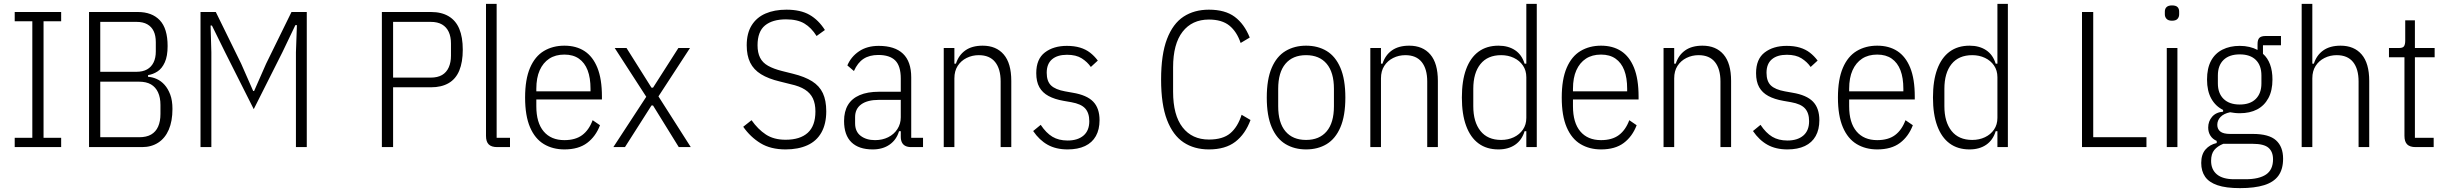

<svg xmlns="http://www.w3.org/2000/svg" viewBox="-20 -760 12640 992"><path d="M296 0H56V-48H147V-650H56V-698H296V-650H205V-48H296Z M440 0V-698H692Q765 -698 805.5 -655.5Q846 -613 846 -522Q846 -470 831.5 -438Q817 -406 794 -391Q771 -376 745 -372V-363Q767 -362 789.5 -352Q812 -342 830 -322Q848 -302 859.5 -271.5Q871 -241 871 -197Q871 -134 852 -90Q833 -46 797.5 -23Q762 0 714 0ZM498 -338V-51H699Q737 -51 761 -65Q785 -79 797 -106Q809 -133 809 -171V-218Q809 -256 796.5 -283Q784 -310 760 -324Q736 -338 698 -338ZM498 -647V-389H684Q718 -389 740 -401.5Q762 -414 773.5 -437.5Q785 -461 785 -494V-542Q785 -576 774 -599Q763 -622 741 -634.5Q719 -647 685 -647Z M1016 0V-698H1095L1226 -431L1288 -290H1293L1355 -431L1486 -698H1565V0H1509V-490L1514 -630H1506L1439 -490L1291 -196L1143 -490L1075 -628H1068L1072 -490V0Z M2011 0H1953V-698H2207Q2261 -698 2298 -676Q2335 -654 2353 -611Q2371 -568 2371 -503Q2371 -439 2353 -395.5Q2335 -352 2298 -330.5Q2261 -309 2207 -309H2011ZM2011 -647V-359H2205Q2241 -359 2264 -372.5Q2287 -386 2298.5 -412Q2310 -438 2310 -472V-535Q2310 -570 2298.5 -595Q2287 -620 2264 -633.5Q2241 -647 2205 -647Z M2615 0H2549Q2519 0 2505 -14Q2491 -28 2491 -58V-740H2546V-48H2615Z M2896 12Q2836 12 2790 -15.5Q2744 -43 2718.5 -102.5Q2693 -162 2693 -256Q2693 -350 2718.5 -409.5Q2744 -469 2790 -496.5Q2836 -524 2896 -524Q2957 -524 3000 -496Q3043 -468 3066.5 -410Q3090 -352 3090 -261V-246H2751V-211Q2751 -126 2789 -81Q2827 -36 2896 -36Q2953 -36 2988 -62Q3023 -88 3042 -139L3080 -113Q3058 -55 3013.5 -21.5Q2969 12 2896 12ZM2896 -478Q2850 -478 2818 -457Q2786 -436 2768.5 -397Q2751 -358 2751 -301V-288H3031V-301Q3031 -358 3016 -397Q3001 -436 2971 -457Q2941 -478 2896 -478Z M3149 0 3319 -260 3156 -512H3217L3346 -307H3354L3485 -512H3545L3382 -262L3549 0H3487L3354 -215H3346L3209 0Z M4039 12Q3962 12 3909.5 -20Q3857 -52 3820 -105L3863 -139Q3896 -92 3937 -65Q3978 -38 4039 -38Q4114 -38 4153.5 -74Q4193 -110 4193 -184Q4193 -224 4180 -251.5Q4167 -279 4139 -297Q4111 -315 4065 -325L4009 -339Q3950 -353 3912 -376.5Q3874 -400 3856 -436.5Q3838 -473 3838 -526Q3838 -588 3863.5 -629Q3889 -670 3935 -690Q3981 -710 4043 -710Q4116 -710 4162.5 -683.5Q4209 -657 4242 -605L4199 -574Q4172 -617 4136 -638.5Q4100 -660 4041 -660Q3971 -660 3932.5 -628.5Q3894 -597 3894 -526Q3894 -488 3907 -462Q3920 -436 3948.5 -420Q3977 -404 4021 -393L4077 -379Q4138 -364 4176 -340Q4214 -316 4231.5 -278.5Q4249 -241 4249 -185Q4249 -120 4224 -75.5Q4199 -31 4151.5 -9.5Q4104 12 4039 12Z M4749 0H4688Q4670 0 4658 -6Q4646 -12 4640 -24Q4634 -36 4634 -54V-92L4644 -82H4625Q4612 -38 4576.5 -13Q4541 12 4489 12Q4417 12 4379 -25Q4341 -62 4341 -135Q4341 -184 4361 -217.5Q4381 -251 4421.5 -268.5Q4462 -286 4522 -286H4634V-354Q4634 -419 4605.5 -447.5Q4577 -476 4518 -476Q4472 -476 4441.5 -456Q4411 -436 4392 -393L4358 -422Q4377 -467 4418.5 -495Q4460 -523 4520 -523Q4603 -523 4645.5 -482.5Q4688 -442 4688 -360V-48H4749ZM4634 -244H4521Q4462 -244 4430 -221Q4398 -198 4398 -155V-123Q4398 -80 4427 -58Q4456 -36 4501 -36Q4539 -36 4569 -51Q4599 -66 4616.5 -93Q4634 -120 4634 -154Z M4911 0H4856V-512H4911V-431H4919Q4933 -475 4967.5 -499.5Q5002 -524 5057 -524Q5127 -524 5166 -478.5Q5205 -433 5205 -342V0H5150V-339Q5150 -404 5121.5 -439.5Q5093 -475 5037 -475Q5003 -475 4974 -460.5Q4945 -446 4928 -419.5Q4911 -393 4911 -355Z M5496 12Q5436 12 5393 -12Q5350 -36 5318 -83L5357 -115Q5385 -73 5417.5 -53.5Q5450 -34 5496 -34Q5548 -34 5578 -59.5Q5608 -85 5608 -134Q5608 -176 5587 -199.5Q5566 -223 5515 -232L5475 -239Q5429 -247 5397.5 -264Q5366 -281 5350 -309.5Q5334 -338 5334 -382Q5334 -455 5378.5 -489Q5423 -523 5492 -523Q5531 -523 5560.5 -514Q5590 -505 5612 -488Q5634 -471 5652 -447L5616 -414Q5598 -440 5569 -458.5Q5540 -477 5493 -477Q5443 -477 5415.5 -453.5Q5388 -430 5388 -384Q5388 -340 5410.5 -318.5Q5433 -297 5483 -288L5522 -281Q5595 -269 5628 -235Q5661 -201 5661 -139Q5661 -91 5642 -57Q5623 -23 5586 -5.5Q5549 12 5496 12Z M6226 12Q6150 12 6095 -24.5Q6040 -61 6009.5 -140.5Q5979 -220 5979 -349Q5979 -479 6009.5 -558.5Q6040 -638 6095 -674Q6150 -710 6226 -710Q6310 -710 6359.5 -673Q6409 -636 6437 -566L6390 -538Q6370 -597 6331.5 -628Q6293 -659 6226 -659Q6139 -659 6090 -596Q6041 -533 6041 -412V-286Q6041 -165 6090 -102Q6139 -39 6226 -39Q6298 -39 6336.5 -71.5Q6375 -104 6395 -167L6441 -140Q6414 -67 6362.5 -27.5Q6311 12 6226 12Z M6728 12Q6668 12 6622 -15.5Q6576 -43 6550.5 -102.5Q6525 -162 6525 -256Q6525 -350 6550.5 -409.5Q6576 -469 6622 -496.5Q6668 -524 6728 -524Q6789 -524 6834.5 -496.5Q6880 -469 6905.5 -409.5Q6931 -350 6931 -256Q6931 -162 6905.5 -102.5Q6880 -43 6834.5 -15.5Q6789 12 6728 12ZM6728 -37Q6797 -37 6834.5 -81.5Q6872 -126 6872 -211V-301Q6872 -386 6834.5 -430.5Q6797 -475 6728 -475Q6659 -475 6621.5 -430.5Q6584 -386 6584 -301V-211Q6584 -126 6621.5 -81.5Q6659 -37 6728 -37Z M7115 0H7060V-512H7115V-431H7123Q7137 -475 7171.5 -499.5Q7206 -524 7261 -524Q7331 -524 7370 -478.5Q7409 -433 7409 -342V0H7354V-339Q7354 -404 7325.5 -439.5Q7297 -475 7241 -475Q7207 -475 7178 -460.5Q7149 -446 7132 -419.5Q7115 -393 7115 -355Z M7866 0V-82H7857Q7843 -36 7808 -12Q7773 12 7722 12Q7661 12 7619 -19Q7577 -50 7555 -110Q7533 -170 7533 -256Q7533 -343 7555 -402.5Q7577 -462 7619 -493Q7661 -524 7722 -524Q7773 -524 7808 -500.5Q7843 -477 7857 -431H7866V-740H7920V0ZM7736 -37Q7772 -37 7801.5 -51Q7831 -65 7848.5 -90.5Q7866 -116 7866 -151V-361Q7866 -396 7848.5 -421.5Q7831 -447 7801.5 -461Q7772 -475 7736 -475Q7666 -475 7629 -429Q7592 -383 7592 -301V-211Q7592 -130 7629 -83.5Q7666 -37 7736 -37Z M8252 12Q8192 12 8146 -15.5Q8100 -43 8074.5 -102.5Q8049 -162 8049 -256Q8049 -350 8074.5 -409.5Q8100 -469 8146 -496.5Q8192 -524 8252 -524Q8313 -524 8356 -496Q8399 -468 8422.5 -410Q8446 -352 8446 -261V-246H8107V-211Q8107 -126 8145 -81Q8183 -36 8252 -36Q8309 -36 8344 -62Q8379 -88 8398 -139L8436 -113Q8414 -55 8369.5 -21.5Q8325 12 8252 12ZM8252 -478Q8206 -478 8174 -457Q8142 -436 8124.5 -397Q8107 -358 8107 -301V-288H8387V-301Q8387 -358 8372 -397Q8357 -436 8327 -457Q8297 -478 8252 -478Z M8630 0H8575V-512H8630V-431H8638Q8652 -475 8686.5 -499.5Q8721 -524 8776 -524Q8846 -524 8885 -478.5Q8924 -433 8924 -342V0H8869V-339Q8869 -404 8840.5 -439.5Q8812 -475 8756 -475Q8722 -475 8693 -460.5Q8664 -446 8647 -419.5Q8630 -393 8630 -355Z M9215 12Q9155 12 9112 -12Q9069 -36 9037 -83L9076 -115Q9104 -73 9136.5 -53.5Q9169 -34 9215 -34Q9267 -34 9297 -59.5Q9327 -85 9327 -134Q9327 -176 9306 -199.5Q9285 -223 9234 -232L9194 -239Q9148 -247 9116.5 -264Q9085 -281 9069 -309.5Q9053 -338 9053 -382Q9053 -455 9097.5 -489Q9142 -523 9211 -523Q9250 -523 9279.5 -514Q9309 -505 9331 -488Q9353 -471 9371 -447L9335 -414Q9317 -440 9288 -458.5Q9259 -477 9212 -477Q9162 -477 9134.5 -453.5Q9107 -430 9107 -384Q9107 -340 9129.5 -318.5Q9152 -297 9202 -288L9241 -281Q9314 -269 9347 -235Q9380 -201 9380 -139Q9380 -91 9361 -57Q9342 -23 9305 -5.5Q9268 12 9215 12Z M9679 12Q9619 12 9573 -15.5Q9527 -43 9501.5 -102.5Q9476 -162 9476 -256Q9476 -350 9501.5 -409.5Q9527 -469 9573 -496.5Q9619 -524 9679 -524Q9740 -524 9783 -496Q9826 -468 9849.5 -410Q9873 -352 9873 -261V-246H9534V-211Q9534 -126 9572 -81Q9610 -36 9679 -36Q9736 -36 9771 -62Q9806 -88 9825 -139L9863 -113Q9841 -55 9796.5 -21.5Q9752 12 9679 12ZM9679 -478Q9633 -478 9601 -457Q9569 -436 9551.5 -397Q9534 -358 9534 -301V-288H9814V-301Q9814 -358 9799 -397Q9784 -436 9754 -457Q9724 -478 9679 -478Z M10300 0V-82H10291Q10277 -36 10242 -12Q10207 12 10156 12Q10095 12 10053 -19Q10011 -50 9989 -110Q9967 -170 9967 -256Q9967 -343 9989 -402.5Q10011 -462 10053 -493Q10095 -524 10156 -524Q10207 -524 10242 -500.5Q10277 -477 10291 -431H10300V-740H10354V0ZM10170 -37Q10206 -37 10235.5 -51Q10265 -65 10282.5 -90.5Q10300 -116 10300 -151V-361Q10300 -396 10282.5 -421.5Q10265 -447 10235.5 -461Q10206 -475 10170 -475Q10100 -475 10063 -429Q10026 -383 10026 -301V-211Q10026 -130 10063 -83.5Q10100 -37 10170 -37Z M11070 0H10737V-698H10795V-51H11070Z M11202 -653Q11183 -653 11174 -662.5Q11165 -672 11165 -686V-700Q11165 -715 11174 -723.5Q11183 -732 11202 -732Q11222 -732 11230.5 -723.5Q11239 -715 11239 -700V-686Q11239 -672 11230.5 -662.5Q11222 -653 11202 -653ZM11175 0V-512H11230V0Z M11776 60Q11776 114 11752 147.5Q11728 181 11678.5 196.5Q11629 212 11553 212Q11481 212 11437 197Q11393 182 11373 153Q11353 124 11353 82Q11353 38 11375 12.5Q11397 -13 11433 -21V-32Q11412 -41 11400.5 -59Q11389 -77 11389 -101Q11389 -133 11409 -156.5Q11429 -180 11466 -183V-192Q11427 -211 11405 -250.5Q11383 -290 11383 -349Q11383 -407 11403.5 -445.5Q11424 -484 11462.5 -503.5Q11501 -523 11552 -523Q11579 -523 11602 -517.5Q11625 -512 11644 -502V-532Q11644 -555 11653.5 -564.5Q11663 -574 11686 -574H11765V-526H11672V-482Q11696 -461 11708.5 -427.5Q11721 -394 11721 -349Q11721 -292 11700 -253Q11679 -214 11641.5 -194.5Q11604 -175 11552 -175Q11538 -175 11525.5 -176.5Q11513 -178 11502 -180Q11469 -173 11452.5 -155.5Q11436 -138 11436 -115Q11436 -93 11451.5 -80.5Q11467 -68 11503 -68H11620Q11703 -68 11739.5 -35Q11776 -2 11776 60ZM11724 63Q11724 24 11700.5 3.5Q11677 -17 11618 -17H11467Q11437 -5 11420.5 15Q11404 35 11404 71Q11404 116 11434 141Q11464 166 11523 166H11582Q11652 166 11688 141.5Q11724 117 11724 63ZM11552 -220Q11606 -220 11635 -249Q11664 -278 11664 -329V-370Q11664 -422 11635 -450.5Q11606 -479 11552 -479Q11498 -479 11468.5 -450.5Q11439 -422 11439 -370V-329Q11439 -278 11468.5 -249Q11498 -220 11552 -220Z M11872 0V-740H11927V-431H11935Q11949 -475 11983.5 -499.5Q12018 -524 12073 -524Q12143 -524 12182 -478.5Q12221 -433 12221 -342V0H12166V-339Q12166 -404 12137.5 -439.5Q12109 -475 12053 -475Q12019 -475 11990 -460.5Q11961 -446 11944 -419.5Q11927 -393 11927 -355V0Z M12554 0H12461Q12431 0 12417 -14Q12403 -28 12403 -58V-464H12323V-512H12376Q12395 -512 12401 -521.5Q12407 -531 12407 -550V-655H12457V-512H12559V-464H12457V-48H12554Z"/></svg>

Font: IBM Plex Sans Condensed Light
Style: Regular
Weight: 300
Width: 3
Designer: Mike Abbink, Paul van der Laan, Pieter van Rosmalen
Foundry: Bold Monday
Version: Version 3.201